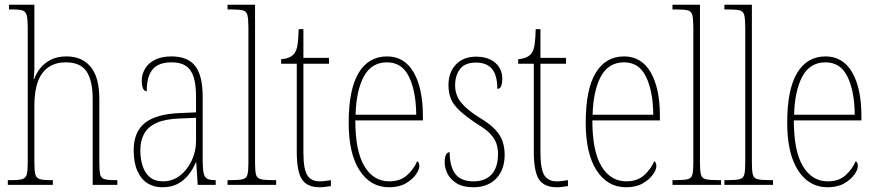

<svg xmlns="http://www.w3.org/2000/svg" viewBox="-20 -780 3700 810"><path d="M13 0V-20H27Q60 -20 74.5 -24.5Q89 -29 93 -44.5Q97 -60 97 -95V-663Q97 -698 93 -714.5Q89 -731 76 -735.5Q63 -740 37 -740H18V-760H125V-491Q125 -485 124.5 -477Q124 -469 123.5 -461.5Q123 -454 122 -446H124Q133 -471 150 -492.5Q167 -514 194.5 -528Q222 -542 261 -542Q326 -542 362.5 -498Q399 -454 399 -363V-94Q399 -60 402.5 -44.5Q406 -29 420 -24.5Q434 -20 464 -20H475V0H371V-363Q371 -439 345.5 -478Q320 -517 257 -517Q216 -517 186 -497.5Q156 -478 140.5 -437.5Q125 -397 125 -333V-95Q125 -60 129 -44.5Q133 -29 147.5 -24.5Q162 -20 194 -20H203V0Z M664 10Q629 10 602 -7Q575 -24 559.5 -59Q544 -94 544 -146Q544 -224 591.5 -261.5Q639 -299 738 -303L807 -306V-371Q807 -421 797.5 -453Q788 -485 765.5 -501Q743 -517 704 -517Q667 -517 644 -504Q621 -491 610 -464Q599 -437 599 -395Q589 -395 583.5 -406.5Q578 -418 578 -439Q578 -466 591.5 -489.5Q605 -513 633 -527.5Q661 -542 704 -542Q772 -542 803.5 -501.5Q835 -461 835 -372V-105Q835 -68 839 -50Q843 -32 854 -26Q865 -20 886 -20H890V0H814L808 -95H806Q795 -68 776.5 -44Q758 -20 731 -5Q704 10 664 10ZM667 -15Q708 -15 739 -39Q770 -63 788.5 -102Q807 -141 807 -185V-283L737 -280Q677 -278 640.5 -261.5Q604 -245 588 -215.5Q572 -186 572 -146Q572 -109 582 -79Q592 -49 613 -32Q634 -15 667 -15Z M940 0V-20H951Q988 -20 1004 -24Q1020 -28 1024 -43.5Q1028 -59 1028 -94V-662Q1028 -699 1024 -715.5Q1020 -732 1005.5 -736Q991 -740 961 -740H940V-760H1056V-94Q1056 -59 1060 -43.5Q1064 -28 1080.5 -24Q1097 -20 1133 -20H1145V0Z M1329 10Q1276 10 1254 -23Q1232 -56 1232 -141V-511H1166V-530Q1186 -532 1199 -537.5Q1212 -543 1220 -552Q1232 -567 1235.5 -592.5Q1239 -618 1240 -657H1260V-536H1368V-511H1260V-138Q1260 -66 1276.5 -40.5Q1293 -15 1328 -15Q1341 -15 1351.5 -16.5Q1362 -18 1376 -20V5Q1363 7 1351 8.5Q1339 10 1329 10Z M1621 10Q1543 10 1497 -61Q1451 -132 1451 -262Q1451 -403 1493 -472.5Q1535 -542 1613 -542Q1686 -542 1725 -475Q1764 -408 1764 -291V-272H1479Q1479 -142 1517.5 -78.5Q1556 -15 1622 -15Q1669 -15 1697.5 -41Q1726 -67 1740 -100Q1744 -98 1746.5 -93Q1749 -88 1749 -79Q1749 -64 1734 -43Q1719 -22 1691 -6Q1663 10 1621 10ZM1736 -296Q1735 -395 1705.5 -456Q1676 -517 1613 -517Q1547 -517 1515 -457.5Q1483 -398 1480 -296Z M1977 10Q1933 10 1906 -7Q1879 -24 1867.5 -48Q1856 -72 1856 -94Q1856 -109 1858.5 -119Q1861 -129 1866 -133.5Q1871 -138 1877 -138Q1877 -80 1900 -47.5Q1923 -15 1978 -15Q2028 -15 2054.5 -45Q2081 -75 2081 -130Q2081 -153 2074.5 -173.5Q2068 -194 2049 -214.5Q2030 -235 1993 -257Q1948 -287 1921 -311.5Q1894 -336 1883 -361.5Q1872 -387 1872 -421Q1872 -475 1903.5 -508Q1935 -541 1989 -541Q2024 -541 2049 -528.5Q2074 -516 2086.5 -495Q2099 -474 2099 -449Q2099 -427 2094 -416Q2089 -405 2078 -405Q2078 -463 2055.5 -489.5Q2033 -516 1988 -516Q1941 -516 1920.5 -488.5Q1900 -461 1900 -420Q1900 -378 1926 -346.5Q1952 -315 2004 -283Q2046 -258 2069 -233.5Q2092 -209 2100.5 -183Q2109 -157 2109 -127Q2109 -64 2073.5 -27Q2038 10 1977 10Z M2329 10Q2276 10 2254 -23Q2232 -56 2232 -141V-511H2166V-530Q2186 -532 2199 -537.5Q2212 -543 2220 -552Q2232 -567 2235.5 -592.5Q2239 -618 2240 -657H2260V-536H2368V-511H2260V-138Q2260 -66 2276.5 -40.5Q2293 -15 2328 -15Q2341 -15 2351.5 -16.5Q2362 -18 2376 -20V5Q2363 7 2351 8.5Q2339 10 2329 10Z M2621 10Q2543 10 2497 -61Q2451 -132 2451 -262Q2451 -403 2493 -472.5Q2535 -542 2613 -542Q2686 -542 2725 -475Q2764 -408 2764 -291V-272H2479Q2479 -142 2517.5 -78.5Q2556 -15 2622 -15Q2669 -15 2697.5 -41Q2726 -67 2740 -100Q2744 -98 2746.5 -93Q2749 -88 2749 -79Q2749 -64 2734 -43Q2719 -22 2691 -6Q2663 10 2621 10ZM2736 -296Q2735 -395 2705.5 -456Q2676 -517 2613 -517Q2547 -517 2515 -457.5Q2483 -398 2480 -296Z M2817 0V-20H2828Q2865 -20 2881 -24Q2897 -28 2901 -43.5Q2905 -59 2905 -94V-662Q2905 -699 2901 -715.5Q2897 -732 2882.5 -736Q2868 -740 2838 -740H2817V-760H2933V-94Q2933 -59 2937 -43.5Q2941 -28 2957.5 -24Q2974 -20 3010 -20H3022V0Z M3036 0V-20H3047Q3084 -20 3100 -24Q3116 -28 3120 -43.5Q3124 -59 3124 -94V-662Q3124 -699 3120 -715.5Q3116 -732 3101.5 -736Q3087 -740 3057 -740H3036V-760H3152V-94Q3152 -59 3156 -43.5Q3160 -28 3176.5 -24Q3193 -20 3229 -20H3241V0Z M3471 10Q3393 10 3347 -61Q3301 -132 3301 -262Q3301 -403 3343 -472.5Q3385 -542 3463 -542Q3536 -542 3575 -475Q3614 -408 3614 -291V-272H3329Q3329 -142 3367.5 -78.5Q3406 -15 3472 -15Q3519 -15 3547.5 -41Q3576 -67 3590 -100Q3594 -98 3596.5 -93Q3599 -88 3599 -79Q3599 -64 3584 -43Q3569 -22 3541 -6Q3513 10 3471 10ZM3586 -296Q3585 -395 3555.5 -456Q3526 -517 3463 -517Q3397 -517 3365 -457.5Q3333 -398 3330 -296Z"/></svg>

Font: Noto Serif Khmer Condensed Thin
Style: Regular
Weight: 250
Width: 3
Designer: Danh Hong and the Monotype Design Team
Foundry: Monotype Imaging Inc.
Version: Version 2.004